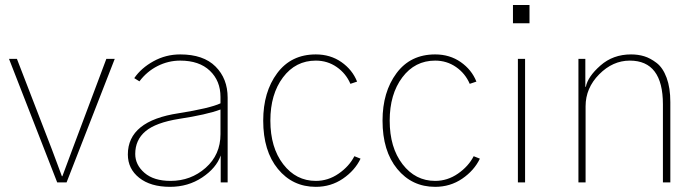

<svg xmlns="http://www.w3.org/2000/svg" viewBox="-20 -721 2758 759"><path d="M15.6 -488.3H46.9L184.6 -131.8Q192.4 -110.4 206.5 -73.2Q220.7 -36.1 224.6 -24.4H226.6Q235.4 -46.9 266.6 -131.8L400.4 -488.3H433.6L243.2 0H206.1Z M514.6 -112.3Q514.6 -69.3 551.3 -37.6Q587.9 -5.9 654.3 -5.9Q734.4 -5.9 793 -57.6Q851.6 -109.4 851.6 -190.4V-288.1Q796.9 -267.6 687.5 -251Q595.7 -236.3 555.2 -202.1Q514.6 -168 514.6 -112.3ZM485.4 -110.4Q485.4 -243.2 686.5 -273.4Q809.6 -293 851.6 -312.5V-337.9Q851.6 -401.4 809.6 -441.4Q767.6 -481.4 692.4 -481.4Q645.5 -481.4 603 -460Q560.5 -438.5 531.2 -399.4L510.7 -412.1Q538.1 -452.1 586.9 -479Q635.7 -505.9 692.4 -505.9Q784.2 -505.9 832 -458Q879.9 -410.2 879.9 -335V0H852.5V-106.4Q835 -56.6 779.3 -19.5Q723.6 17.6 652.3 17.6Q575.2 17.6 530.3 -18.1Q485.4 -53.7 485.4 -110.4Z M1020.5 -244.1Q1020.5 -357.4 1075.7 -431.6Q1130.9 -505.9 1228.5 -505.9Q1286.1 -505.9 1329.6 -475.6Q1373 -445.3 1391.6 -398.4L1365.2 -389.6Q1347.7 -430.7 1311 -456.1Q1274.4 -481.4 1228.5 -481.4Q1148.4 -481.4 1098.6 -415Q1048.8 -348.6 1048.8 -244.1Q1048.8 -137.7 1099.6 -71.8Q1150.4 -5.9 1228.5 -5.9Q1277.3 -5.9 1318.8 -34.7Q1360.4 -63.5 1380.9 -103.5L1405.3 -93.8Q1382.8 -46.9 1335.4 -14.6Q1288.1 17.6 1228.5 17.6Q1136.7 17.6 1078.6 -53.2Q1020.5 -124 1020.5 -244.1Z M1492.2 -244.1Q1492.2 -357.4 1547.4 -431.6Q1602.5 -505.9 1700.2 -505.9Q1757.8 -505.9 1801.3 -475.6Q1844.7 -445.3 1863.3 -398.4L1836.9 -389.6Q1819.3 -430.7 1782.7 -456.1Q1746.1 -481.4 1700.2 -481.4Q1620.1 -481.4 1570.3 -415Q1520.5 -348.6 1520.5 -244.1Q1520.5 -137.7 1571.3 -71.8Q1622.1 -5.9 1700.2 -5.9Q1749 -5.9 1790.5 -34.7Q1832 -63.5 1852.5 -103.5L1877 -93.8Q1854.5 -46.9 1807.1 -14.6Q1759.8 17.6 1700.2 17.6Q1608.4 17.6 1550.3 -53.2Q1492.2 -124 1492.2 -244.1Z M2007.8 -628.9V-701.2H2073.2V-628.9ZM2027.3 0V-488.3H2055.7V0Z M2266.6 0V-488.3H2293.9V-377.9H2295.9Q2303.7 -418 2353.5 -461.9Q2403.3 -505.9 2474.6 -505.9Q2502.9 -505.9 2526.9 -498.5Q2550.8 -491.2 2575.7 -472.2Q2600.6 -453.1 2615.2 -413.6Q2629.9 -374 2629.9 -317.4V0H2600.6V-308.6Q2600.6 -481.4 2469.7 -481.4Q2402.3 -481.4 2348.6 -427.2Q2294.9 -373 2294.9 -300.8V0Z"/></svg>

Font: Gothic A1 Thin
Style: Regular
Weight: 250
Designer: HanYang I&C Co.,Ltd.
Foundry: HanYang I&C Co.,Ltd.
Version: Version 2.50